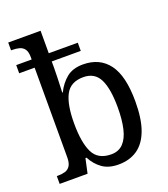

<svg xmlns="http://www.w3.org/2000/svg" viewBox="-140 -860 850 970"><g transform="rotate(-20 285.0 -375.0)"><path d="M331 10Q278 10 244 -14.5Q210 -39 190 -78H184L167 0H17V-42H24Q45 -42 62 -47Q79 -52 89 -67.5Q99 -83 99 -114V-595H16V-639H99V-651Q99 -681 88.5 -695Q78 -709 61 -713.5Q44 -718 24 -718H17V-760H191V-639H347V-595H191V-560Q191 -538 190 -507Q189 -476 188 -452.5Q187 -429 187 -429H190Q211 -472 244.5 -499.5Q278 -527 333 -527Q423 -527 471 -462.5Q519 -398 519 -261Q519 -168 497 -108Q475 -48 433 -19Q391 10 331 10ZM314 -51Q354 -51 378.5 -76.5Q403 -102 414 -149.5Q425 -197 425 -263Q425 -364 399.5 -415Q374 -466 313 -466Q244 -466 217 -414.5Q190 -363 190 -262Q190 -159 216.5 -105Q243 -51 314 -51Z"/></g></svg>

Font: Noto Serif SemiCondensed
Style: Regular
Weight: 400
Width: 4
Designer: Monotype Design Team
Foundry: Monotype Imaging Inc.
Version: Version 2.013